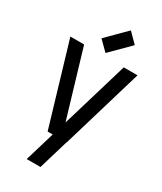

<svg xmlns="http://www.w3.org/2000/svg" viewBox="-226 -801 907 1075"><g transform="rotate(30 227.5 -263.0)"><path d="M165 2.4 9.3 -522H98.1L226.1 -92.3L231.9 -110.4L354.5 -522H443.4L287.6 2.4H286.6L229.5 194.3H140.6L197.8 2.4ZM165 -600.6 285.6 -721.2 345.7 -660.6 225.6 -540.5Z"/></g></svg>

Font: Proletarsk
Style: Regular
Weight: 400
Designer: Peter Wiegel, original typeface by Carl Albert Fahrenwaldt 1901
Foundry: Peter Wiegel
Version: Version 1.000 2010 initial release